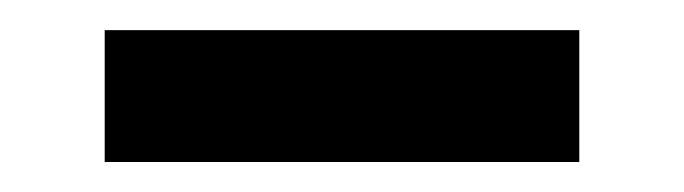

<svg xmlns="http://www.w3.org/2000/svg" viewBox="-20 -337 456 128"><path d="M49.8 -229V-316.9H366.2V-229Z"/></svg>

Font: Archivo Expanded Light
Style: Regular
Weight: 300
Width: 7
Designer: Hector Gatti
Foundry: Omnibus-Type
Version: Version 2.001